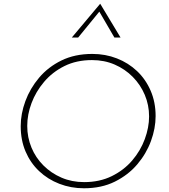

<svg xmlns="http://www.w3.org/2000/svg" viewBox="-20 -1002 907 1029"><path d="M430 7Q360 7 298 -17Q236 -41 189.5 -85Q143 -129 117 -190Q91 -251 91 -326Q91 -392 116 -460Q141 -528 189.5 -585.5Q238 -643 309.5 -678Q381 -713 475 -713Q545 -713 606.5 -689Q668 -665 714.5 -621Q761 -577 787.5 -515.5Q814 -454 814 -380Q814 -314 789 -246Q764 -178 715.5 -121Q667 -64 595.5 -28.5Q524 7 430 7ZM431 -26Q514 -26 579 -58Q644 -90 688.5 -142Q733 -194 756 -256.5Q779 -319 779 -378Q779 -439 756 -493.5Q733 -548 691.5 -590Q650 -632 594.5 -656Q539 -680 473 -680Q390 -680 325.5 -648Q261 -616 216.5 -563.5Q172 -511 149 -449.5Q126 -388 126 -327Q126 -266 148.5 -211.5Q171 -157 212.5 -115.5Q254 -74 309.5 -50Q365 -26 431 -26ZM593 -801 508 -947 520 -949 399 -801H365L517 -982L626 -801Z"/></svg>

Font: Josefin Sans Thin ExtraLight
Style: Italic
Weight: 250
Italic angle: -7°
Version: Version 2.000